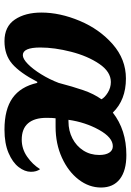

<svg xmlns="http://www.w3.org/2000/svg" viewBox="120 -708 598 879"><g transform="rotate(90 419.5 -269.0)"><path d="M38 -159Q38 -244 76 -334.5Q114 -425 183 -485.5Q252 -546 340 -546Q438 -546 496 -486Q575 -548 690 -548Q762 -548 800.5 -518Q839 -488 839 -432Q839 -377 802.5 -329.5Q766 -282 702.5 -253Q639 -224 561 -224H522Q520 -211 520 -182Q520 -127 545 -98Q570 -69 620 -69Q662 -69 697.5 -93.5Q733 -118 755 -153Q767 -137 767 -111Q767 -83 745.5 -55Q724 -27 680.5 -8.5Q637 10 574 10Q481 10 429 -27Q377 -64 360 -140H355Q314 -61 273 -25.5Q232 10 169 10Q102 10 70 -37.5Q38 -85 38 -159ZM537 -283Q579 -283 614 -301Q649 -319 669.5 -351Q690 -383 690 -424Q690 -453 679.5 -469.5Q669 -486 650 -486Q610 -486 575 -423Q540 -360 529 -283ZM360 -238Q377 -303 393.5 -351Q410 -399 435 -434Q427 -449 404.5 -463Q382 -477 356 -477Q309 -477 273 -424Q237 -371 217.5 -295Q198 -219 198 -154Q198 -74 233 -74Q250 -74 273.5 -97Q297 -120 320.5 -158Q344 -196 360 -238Z"/></g></svg>

Font: Noto Serif NarrowExtraBold
Style: Italic
Weight: 800
Width: 4
Italic angle: -12°
Designer: Monotype Design Team
Foundry: Monotype Imaging Inc.
Version: Version 1.001